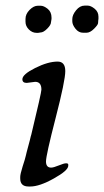

<svg xmlns="http://www.w3.org/2000/svg" viewBox="-20 -679 376 695"><path d="M112.3 -560.1Q96.7 -560.1 84.5 -572.3Q72.3 -584.5 72.3 -600.1V-610.4Q72.3 -628.4 87.2 -643.3Q102.1 -658.2 116.7 -658.2H127.4Q138.7 -658.2 152.6 -647Q166.5 -635.7 166.5 -615.2V-610.4L164.6 -598.6Q164.6 -588.9 150.9 -575.2Q137.2 -561.5 127 -561.5L118.2 -560.1ZM335.9 -607.9Q335.9 -607.9 335 -595.7Q335 -589.4 320.6 -575Q306.2 -560.5 293 -560.5H280.8Q264.6 -560.5 253.2 -575Q241.7 -589.4 241.7 -602.1V-609.9Q241.7 -625 255.4 -641.8Q269 -658.7 286.6 -658.7H297.4Q308.6 -658.7 322.5 -647.5Q336.4 -636.2 336.4 -618.7V-609.4ZM61 -392.1Q61 -409.7 107.4 -432.9Q153.8 -456.1 188.5 -456.1Q216.3 -456.1 216.3 -421.6Q216.3 -387.2 181.4 -252Q146.5 -116.7 146.5 -94.5Q146.5 -72.3 165 -72.3Q173.8 -72.3 192.6 -80.1Q211.4 -87.9 219.2 -87.9Q227.1 -87.9 227.1 -83V-79.1Q227.1 -62 175 -33Q123 -3.9 89.8 -3.9H83.5Q53.2 -3.9 53.2 -32.7V-38.6Q53.2 -48.3 62 -76.7Q71.3 -105 73.2 -114.3Q75.2 -124 76.7 -128.9L87.9 -170.9L91.3 -185.1L93.3 -191.9Q129.9 -343.8 129.9 -354.5Q129.9 -382.8 107.4 -382.8L76.7 -378.9Q61 -378.9 61 -392.1Z"/></svg>

Font: Averia Serif Libre Light
Style: Italic
Weight: 300
Italic angle: -8.5°
Version: Version 1.002